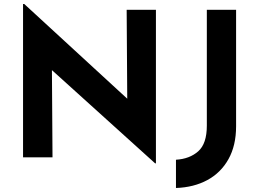

<svg xmlns="http://www.w3.org/2000/svg" viewBox="-20 -785 1293 958"><path d="M754 30 196 -474 239 -450 242 0H95V-765H101L647 -263L615 -277L612 -736H758V30ZM1158 -155Q1158 -59 1120 9Q1082 77 1014.5 113.5Q947 150 858 153V12Q926 8 969 -30Q1012 -68 1012 -158V-736H1158Z"/></svg>

Font: Reem Kufi Fun
Style: Regular
Weight: 400
Designer: Khaled Hosny
Version: Version 1.005